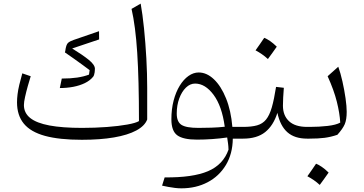

<svg xmlns="http://www.w3.org/2000/svg" viewBox="-20 -756 1983 1047"><path d="M782.7 -104.5V-276.9Q782.7 -352.5 778.1 -437.3Q773.4 -522 765.4 -600.8Q757.3 -679.7 747.1 -736.3L697.3 -707.5Q718.8 -614.7 728.3 -468.5Q737.8 -322.3 737.8 -95.7Q721.2 -85.4 674.6 -76.9Q627.9 -68.4 563.2 -63.5Q498.5 -58.6 427.7 -58.6Q319.8 -58.6 249.5 -71.8Q179.2 -85 144.8 -112.5Q110.4 -140.1 110.4 -183.1Q110.4 -199.2 116.7 -227.5Q123 -255.9 131.6 -286.6Q140.1 -317.4 147.5 -340.3L101.6 -356Q91.8 -321.8 85.2 -293.7Q78.6 -265.6 75.7 -241.9Q72.8 -218.3 72.8 -197.8Q72.8 -127 109.9 -81.8Q147 -36.6 225.1 -15.1Q303.2 6.3 426.3 6.3Q526.4 6.3 601.6 -6.6Q676.8 -19.5 723.1 -44.4Q769.5 -69.3 782.7 -104.5ZM520 -585.9 381.3 -538.1Q362.3 -531.7 351.3 -522.5Q340.3 -513.2 335.9 -478L334 -470.2Q355 -456.1 381.3 -437.3Q407.7 -418.5 431.6 -401.1Q455.6 -383.8 468.8 -373.5L465.3 -349.1Q437 -338.4 400.9 -333Q364.7 -327.6 316.9 -327.6L306.2 -275.9Q344.2 -275.9 379.2 -282.5Q414.1 -289.1 442.4 -302.7Q470.7 -316.4 487.8 -337.4Q490.7 -340.8 492.9 -347.2Q495.1 -353.5 496.3 -362.3Q497.6 -371.1 497.6 -380.9Q497.6 -402.3 464.6 -429.2Q431.6 -456.1 373.5 -491.7L520.5 -541Z M1043.9 -300.3Q1099.1 -300.3 1144.8 -238.8Q1190.4 -177.2 1205.6 -64.9Q1170.9 -61 1132.8 -59.8Q1094.7 -58.6 1062 -58.6Q995.1 -58.6 969.5 -75.2Q943.8 -91.8 943.8 -136.7Q943.8 -182.1 957.5 -219.2Q971.2 -256.3 993.9 -278.3Q1016.6 -300.3 1043.9 -300.3ZM1063.5 -360.8Q1034.7 -360.8 1007.8 -341.8Q981 -322.8 960 -288.6Q939 -254.4 926.8 -207.8Q914.6 -161.1 914.6 -105.5Q914.6 -41.5 946.8 -18.1Q979 5.4 1054.2 5.4Q1094.7 5.4 1137 2.4Q1179.2 -0.5 1218.8 -6.3Q1221.7 11.7 1223.6 26.6Q1225.6 41.5 1226.1 60.1Q1197.3 142.1 1114.3 177.5Q1031.2 212.9 877.9 211.4L863.8 256.3Q879.9 259.8 897.7 263.2Q915.5 266.6 934.1 268.8Q952.6 271 969.2 271Q1048.8 271 1111.8 238Q1174.8 205.1 1211.7 144Q1248.5 83 1249.5 0H1305.7V-64H1247.1Q1239.7 -152.8 1212.6 -219.7Q1185.5 -286.6 1146.5 -323.7Q1107.4 -360.8 1063.5 -360.8Z M1420.9 -549.8Q1408.7 -531.7 1397.2 -515.1Q1385.7 -498.5 1373.5 -481.4Q1391.1 -472.2 1408.4 -460.2Q1425.8 -448.2 1440.9 -434.1Q1453.6 -451.2 1465.6 -468Q1477.5 -484.9 1489.3 -501.5Q1469.2 -521 1452.4 -532.5Q1435.5 -543.9 1420.9 -549.8ZM1305.7 0Q1381.3 0 1426 -35.6Q1470.7 -71.3 1492.7 -140.6Q1507.8 -69.8 1547.1 -34.9Q1586.4 0 1654.8 0H1655.3V-64H1654.8Q1589.4 -64 1556.2 -95Q1522.9 -126 1522.9 -179.7Q1522.9 -199.2 1524.2 -223.9Q1525.4 -248.5 1527.8 -277.3L1485.4 -282.2Q1474.6 -213.4 1462.2 -170.4Q1449.7 -127.4 1430.9 -104.2Q1412.1 -81.1 1382.1 -72.5Q1352.1 -64 1305.7 -64Q1298.3 -64 1294.7 -56.4Q1291 -48.8 1291 -33.2V-30.8Q1291 -15.1 1294.7 -7.6Q1298.3 0 1305.7 0Z M1703.6 136.7Q1691.4 154.8 1679.9 171.4Q1668.5 188 1656.2 205.1Q1673.8 214.4 1691.2 226.3Q1708.5 238.3 1723.6 252.4Q1736.3 235.4 1748.3 218.5Q1760.3 201.7 1772 185.1Q1752 165.5 1735.1 154.1Q1718.3 142.6 1703.6 136.7ZM1655.3 0H1667Q1715.8 0 1749.8 -4.4Q1783.7 -8.8 1819.8 -21Q1849.1 -53.7 1859.9 -78.6Q1870.6 -103.5 1870.6 -146.5Q1870.6 -175.3 1864.3 -220.2Q1857.9 -265.1 1847.4 -311.8Q1836.9 -358.4 1824.7 -392.1L1766.6 -340.3Q1801.3 -263.7 1816.9 -200.9Q1832.5 -138.2 1835.4 -87.4Q1812.5 -74.7 1766.4 -69.3Q1720.2 -64 1669.4 -64H1655.3Q1647.9 -64 1644.3 -56.4Q1640.6 -48.8 1640.6 -33.2V-30.8Q1640.6 -15.1 1644.3 -7.6Q1647.9 0 1655.3 0Z"/></svg>

Font: Pinar FD VF
Style: Regular
Weight: 300
Designer: Amin Abedi
Version: Version 2.000